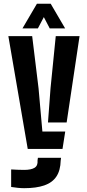

<svg xmlns="http://www.w3.org/2000/svg" viewBox="-20 -792 463 1021"><path d="M127.5 0 24.4 -600H151.1L185 -322.5L205.4 -92.7H326.9L312.4 0ZM108.4 208.7Q92.6 208.7 74.2 206.8Q55.7 204.9 39.3 202.2V109Q52.3 109.8 73 110.7Q93.8 111.5 108.1 111.5Q145.5 111.5 163.8 100.2Q182.1 88.9 179.6 61.4L181.6 47.2H304.6L302.8 61.4Q301.5 114.3 279.8 146.8Q258.1 179.3 215.3 194Q172.5 208.7 108.4 208.7ZM235.1 -140.6 248.7 -322.5 276.5 -600H403.1L334.4 -140.6ZM99.4 -640.9 176.3 -772.1H249.6L326.4 -640.9H244.5L213.1 -701.1L181.4 -640.9Z"/></svg>

Font: Big Shoulders Stencil Display SC Thin
Style: Regular
Weight: 100
Designer: Patric King
Foundry: XO Type Co
Version: Version 2.001